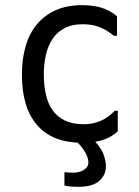

<svg xmlns="http://www.w3.org/2000/svg" viewBox="-20 -557 540 745"><path d="M437 -127V-47Q407 -21 372.5 -12Q338 -3 299 -3Q184 -3 124.5 -71Q65 -139 65 -267Q65 -328 79.5 -378Q94 -428 123.5 -463Q153 -498 196.5 -517.5Q240 -537 298 -537Q337 -537 370.5 -528Q404 -519 434 -494V-418H422Q393 -442 364.5 -452.5Q336 -463 301 -463Q259 -463 230 -447.5Q201 -432 183.5 -405.5Q166 -379 158 -343.5Q150 -308 150 -268Q150 -226 158 -190.5Q166 -155 184 -129.5Q202 -104 231.5 -89.5Q261 -75 305 -75Q376 -75 425 -127ZM230 111Q238 112 247.5 112.5Q257 113 264 113Q290 113 306.5 101.5Q323 90 323 74Q323 35 269 -16V-26H332Q370 12 380.5 39Q391 66 391 88Q391 123 364.5 145.5Q338 168 284 168Q272 168 257 167Q242 166 230 163Z"/></svg>

Font: D2Coding
Style: Regular
Weight: 400
Monospace: yes
Designer: Yong-Rak Park; Jeong-Hwan Yoon; Sang-Min Lee;
Foundry: NHN Corporation
Version: Version 1.3.2; Build 20180524